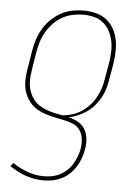

<svg xmlns="http://www.w3.org/2000/svg" viewBox="-53 -580 607 835"><g transform="rotate(5 250.0 -162.5)"><path d="M169 213Q127 213 89.5 199.5Q52 186 20 164L31 149Q61 169 95.5 182Q130 195 168 195Q186 195 204 191.5Q222 188 238.5 179.5Q255 171 269 158Q283 145 292.5 128.5Q302 112 308.5 95Q315 78 318 60Q321 39 318.5 18Q316 -3 304.5 -19.5Q293 -36 273.5 -44Q254 -52 233.5 -56Q213 -60 192.5 -64.5Q172 -69 153 -75Q134 -81 116.5 -91Q99 -101 86 -116.5Q73 -132 64.5 -150.5Q56 -169 53.5 -190Q51 -211 53 -232.5Q55 -254 59 -275L70 -343Q74 -368 82 -393Q90 -418 103.5 -441Q117 -464 136.5 -483Q156 -502 179.5 -515Q203 -528 228.5 -533Q254 -538 279 -538Q306 -538 332 -531.5Q358 -525 378 -509.5Q398 -494 410.5 -471.5Q423 -449 428 -423.5Q433 -398 432 -371Q431 -344 427 -317L415 -249Q412 -228 406 -208Q400 -188 389.5 -169Q379 -150 364.5 -133Q350 -116 332 -103.5Q314 -91 294 -82.5Q274 -74 254 -70Q275 -65 294.5 -54.5Q314 -44 325 -25.5Q336 -7 338.5 15.5Q341 38 337 61Q334 81 327 100.5Q320 120 309 138Q298 156 282.5 171Q267 186 248 195.5Q229 205 209 209Q189 213 169 213ZM227 -76Q249 -78 269.5 -84.5Q290 -91 309 -103.5Q328 -116 343.5 -133Q359 -150 369.5 -169.5Q380 -189 386.5 -209.5Q393 -230 396 -251L408 -320Q412 -344 413 -368.5Q414 -393 409.5 -415.5Q405 -438 394.5 -458.5Q384 -479 366.5 -493.5Q349 -508 326 -514Q303 -520 279 -520Q256 -520 232.5 -515Q209 -510 188 -498.5Q167 -487 149.5 -469Q132 -451 119.5 -430Q107 -409 100 -386Q93 -363 89 -340L78 -272Q75 -253 73 -234.5Q71 -216 73 -197.5Q75 -179 81.5 -162.5Q88 -146 99 -132Q110 -118 125 -108.5Q140 -99 156.5 -93Q173 -87 191 -83Q209 -79 227 -76Z"/></g></svg>

Font: Iosevka Slab Thin Oblique
Style: Regular
Weight: 100
Italic angle: -9°
Monospace: yes
Designer: Belleve Invis
Foundry: Belleve Invis
Version: Version 11.1.0; ttfautohint (v1.8.3)